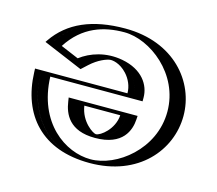

<svg xmlns="http://www.w3.org/2000/svg" viewBox="-83 -631 845 749"><g transform="rotate(15 339.5 -256.5)"><path d="M429 -196C426 -149 392 -100 331 -100C279 -100 242 -142 234 -196ZM198 -340 70 -394C128 -491 222 -528 336 -528C491 -528 618 -406 618 -257C618 -107 491 15 336 15C180 15 61 -95 61 -286H434C434 -372 311 -453 198 -340ZM445 -211 444 -195C440.6 -142.2 401.5 -85 331 -85C269.7 -85 227.9 -134.8 219.2 -193.8L216.6 -211ZM194.7 -357.7 92.2 -400.9C148 -482.1 231.3 -513 336 -513C483.2 -513 603 -397.2 603 -257C603 -115.8 483.2 0 336 0C191.8 0 82.4 -97.6 76.3 -271H449V-286C449 -315.7 436.5 -344.1 416.2 -366.2C368.4 -418.3 277.4 -434 194.7 -357.7ZM445 -211H216.6L219.2 -193.8C227.9 -134.8 269.7 -85 331 -85C401.5 -85 440.6 -142.2 444 -195ZM194.7 -357.7C277.4 -434 368.4 -418.3 416.2 -366.2C436.5 -344.1 449 -315.7 449 -286V-271H76.3C82.4 -97.6 191.8 0 336 0C483.2 0 603 -115.8 603 -257C603 -397.2 483.2 -513 336 -513C231.3 -513 148 -482.1 92.2 -400.9ZM429 -196H234C242 -142 279 -100 331 -100C391.9 -100 426 -149 429 -196ZM204.9 -346.6C282.1 -418 363.2 -401.8 405.2 -356.1C423.3 -336.4 434 -311.4 434 -286H60.7L61.3 -270.5C67.7 -89.9 183.8 15 336 15C491 15 618 -107 618 -257C618 -406 491 -528 336 -528C228.4 -528 139 -495.5 79.9 -409.4L69.4 -394.2L197.8 -340.1ZM470 -211H191.7L194.1 -195.2C201.4 -145.9 227.4 -85 331 -85C444.6 -85 466.3 -153.4 469 -195.6ZM186 -367.6 113.6 -398.2C171.6 -488.7 254.6 -513 336 -513C440.4 -513 578 -409 578 -257C578 -103.9 440.4 0 336 0C233.6 0 107.6 -86 101.3 -271H474V-286C474 -336.1 440 -391.2 355.3 -406.9C287.3 -419.4 226.8 -398.7 186 -367.6ZM258.9 -196H404C400.3 -138.4 349.3 -100 331 -100C320.7 -100 268.4 -131.9 258.9 -196ZM231.8 -352C264.5 -382.2 296.5 -393 309.6 -394.7C318.4 -395.9 349.4 -392.9 378.4 -361.3C396.9 -341.2 409 -314.1 409 -286H35.7L36.3 -270.8C42.3 -101.1 142.2 15 336 15C533.8 15 643 -118.8 643 -257C643 -394.1 533.8 -528 336 -528C203.2 -528 110.2 -487.2 53.5 -404.7L48.2 -396.9L207.6 -329.7Z"/></g></svg>

Font: Hussar Outliner
Style: Regular
Weight: 700
Foundry: Cannot Into Space Fonts
Version: Version 0.92